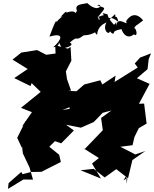

<svg xmlns="http://www.w3.org/2000/svg" viewBox="-20 -1152 985 1227"><path d="M716 -1062C717 -1020 722 -1073 737 -1012C661 -1074 665 -994 665 -1067C658 -1017 593 -1016 543 -1049C554 -1048 560 -971 600 -929C605 -984 641 -999 661 -1009C633 -962 674 -923 683 -952C712 -914 711 -963 708 -941C701 -963 793 -970 758 -966C752 -970 781 -888 835 -932C869 -909 846 -993 833 -967C863 -1006 826 -967 895 -1022C853 -1072 814 -1061 786 -1017C803 -975 735 -1058 721 -987C723 -1062 734 -1008 708 -994C641 -1066 695 -1056 636 -1068L664 -1013ZM479 -1062C454 -1044 484 -1098 403 -1071C413 -1098 359 -1033 365 -1042C416 -1067 323 -1020 336 -984C351 -1050 331 -1015 296 -918C398 -948 371 -894 320 -850C388 -857 331 -922 376 -844C418 -846 456 -867 426 -880C490 -935 450 -877 519 -929C482 -926 512 -935 489 -927C578 -920 590 -959 597 -944C558 -1028 631 -983 605 -1048C626 -1038 600 -1013 658 -1015C679 -1091 583 -1034 591 -1025C666 -1118 658 -1094 600 -1119C644 -1134 613 -1061 538 -1132C506 -1124 453 -1127 472 -1083L433 -1021ZM769 0 799 -16 826 -129 909 -187 845 -165 749 -214 827 -224 839 -276 867 -333 917 -362 901 -490 868 -489 936 -616 855 -652 923 -710 930 -773 945 -811 875 -784 841 -746 889 -683 864 -723 712 -628 719 -669 634 -612 621 -639 518 -612 469 -569 400 -572 412 -518 415 -524 426 -453 442 -459 379 -449 443 -474 408 -571 434 -573 408 -647 401 -696 436 -764 431 -852 414 -841 333 -863 335 -810 275 -802 217 -832 116 -816 60 -771 157 -711 71 -653 175 -602 182 -621 245 -560 249 -572 114 -463 184 -435 122 -346 181 -383 143 -378 90 -271 120 -207 121 -216 126 -172 169 -81 191 -4 130 -5 31 55 35 18 116 -53 124 -39 179 -53 245 -54 369 -117 358 -163 295 -214 331 -250 371 -236 452 -318 402 -355 497 -336 579 -372 636 -431 692 -446 626 -398 637 -320 520 -198 511 -206 612 -142 568 -107 625 -11 495 -64 579 -73 649 -18 723 -71 794 -16 790 23 787 -28Z"/></svg>

Font: Hussar Lance
Style: ExBdObl
Weight: 700
Foundry: Cannot Into Space Fonts, PlusOne Fonts
Version: Version 2.270